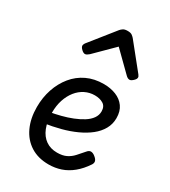

<svg xmlns="http://www.w3.org/2000/svg" viewBox="-207 -940 939 1061"><g transform="rotate(30 263.0 -410.0)"><path d="M277 19Q210 19 162 -11.5Q114 -42 88.5 -97Q63 -152 63 -224Q63 -285 81 -338.5Q99 -392 132.5 -433Q166 -474 213.5 -496.5Q261 -519 321 -519Q364 -519 399 -505Q434 -491 454.5 -462.5Q475 -434 475 -390Q475 -352 457 -320Q439 -288 407.5 -263Q376 -238 333.5 -218.5Q291 -199 241.5 -186Q192 -173 138 -165L135 -234Q169 -240 204.5 -249Q240 -258 272.5 -271Q305 -284 330.5 -300Q356 -316 370.5 -336.5Q385 -357 385 -381Q385 -413 363 -426.5Q341 -440 309 -440Q276 -440 247 -425.5Q218 -411 196.5 -384Q175 -357 163 -320.5Q151 -284 151 -240Q151 -182 167 -142.5Q183 -103 213 -82Q243 -61 285 -61Q320 -61 343.5 -72.5Q367 -84 385 -104Q403 -124 422 -146Q434 -161 447 -160Q460 -159 473 -148Q487 -137 490.5 -126Q494 -115 486 -102Q458 -60 425 -33Q392 -6 355 6.5Q318 19 277 19ZM146 -610Q136 -610 123.5 -622Q111 -634 111 -644Q111 -647 112 -650Q113 -653 117 -660L244 -819Q250 -826 259.5 -832.5Q269 -839 288 -839Q307 -839 316 -832.5Q325 -826 331 -819L459 -660Q464 -653 465 -650Q466 -647 466 -644Q466 -634 453 -622Q440 -610 431 -610Q424 -610 418 -613.5Q412 -617 406 -623L288 -739L171 -623Q164 -617 158 -613.5Q152 -610 146 -610Z"/></g></svg>

Font: Playwrite AT
Style: Regular
Weight: 400
Designer: Veronika Burian, José Scaglione
Foundry: TypeTogether
Version: Version 1.002